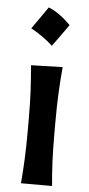

<svg xmlns="http://www.w3.org/2000/svg" viewBox="-56 -840 402 872"><g transform="rotate(5 144.5 -403.5)"><path d="M130.4 -806.6Q156.2 -796.4 181.4 -778.1Q206.7 -759.9 231.4 -734.6Q214.2 -709.9 196.2 -684.9Q178.2 -660 159.4 -634.2Q114.3 -675.5 59.5 -705.1Q77.8 -730.9 95.2 -755.8Q112.7 -780.8 130.4 -806.6ZM74.2 0Q79.1 -58.6 81.5 -113.5Q84 -168.5 84 -235.4V-289.1Q84 -364.7 81.1 -422.1Q78.1 -479.5 72.8 -538.1L216.8 -542Q211.4 -482.4 208.5 -424.3Q205.6 -366.2 205.6 -289.1V-235.4Q205.6 -168.5 208 -113.5Q210.4 -58.6 215.8 0Z"/></g></svg>

Font: Pinar DS1 SemiBold
Style: Regular
Weight: 600
Designer: Amin Abedi
Version: Version 3.000